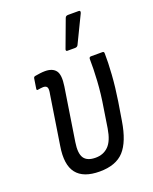

<svg xmlns="http://www.w3.org/2000/svg" viewBox="-133 -770 682 854"><g transform="rotate(-20 207.5 -343.5)"><path d="M190 8Q113 8 81 -33Q49 -74 63 -159L99 -390Q104 -414 99.5 -422.5Q95 -431 81 -431Q76 -431 69 -430Q62 -429 56 -428Q48 -426 50 -436L57 -481Q58 -489 67 -490Q78 -492 90 -493.5Q102 -495 113 -495Q148 -495 163.5 -475Q179 -455 171 -402L132 -152Q124 -101 139 -78.5Q154 -56 194 -56Q231 -56 255 -80Q279 -104 288 -160L302 -250Q313 -315 316.5 -374.5Q320 -434 319 -477Q319 -487 328 -487H383Q390 -487 390 -478Q391 -438 387 -379Q383 -320 373 -256L359 -170Q344 -76 305.5 -34Q267 8 190 8ZM237 -546Q233 -546 232 -549.5Q231 -553 233 -557L281 -686Q283 -691 286.5 -693Q290 -695 296 -695H345Q351 -695 352 -691.5Q353 -688 351 -683L289 -555Q285 -546 274 -546Z"/></g></svg>

Font: Sofia Sans Condensed
Style: Italic
Weight: 400
Italic angle: -9°
Designer: Botio Nikoltchev, Ani Petrova
Foundry: lettersoup
Version: Version 4.101